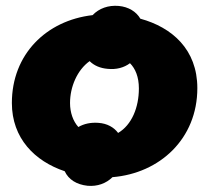

<svg xmlns="http://www.w3.org/2000/svg" viewBox="-20 -583 705 647"><path d="M343 -351C372 -348 398 -355 418 -370C436 -352 448 -324 448 -285C448 -221 424 -162 378 -135C364 -154 341 -167 312 -169C286 -171 263 -166 244 -155C226 -175 216 -204 216 -236C216 -290 240 -347 282 -377C297 -362 318 -353 343 -351ZM275 43C308 46 338 35 359 14C518 1 645 -115 645 -286C645 -417 559 -491 453 -520C439 -544 413 -560 380 -563C345 -566 314 -555 292 -532C136 -514 20 -400 20 -236C20 -117 97 -40 198 -6C211 22 238 39 275 43Z"/></svg>

Font: Fixel Text 20240404 Black
Style: Italic
Weight: 900
Width: 4
Italic angle: -10°
Designer: AlfaBravo + MacPaw
Foundry: Kyrylo Tkachov, Marchela Mozhyna, Serhii Makarenko, Maria Weinstein, Zakhar Kryvoshyya
Version: Version 1.211;Glyphs 3.2 (3225)